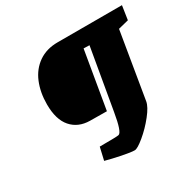

<svg xmlns="http://www.w3.org/2000/svg" viewBox="-156 -774 1035 1029"><g transform="rotate(-30 361.5 -259.0)"><path d="M710 -527 646 -511 578 -102Q573 -71 535.5 -24Q498 23 454.5 59Q411 95 394 95Q371 95 317 84Q263 73 223 62L241 -16Q350 -16 359 -19Q381 -24 400 -138L465 -514L429 -515L369 -161L265 -162Q193 -163 151 -211Q109 -259 109 -353Q109 -427 133.5 -486Q158 -545 207 -579Q256 -613 325 -613H723Z"/></g></svg>

Font: Grenze Black
Style: Italic
Weight: 900
Italic angle: -10°
Designer: Renata Polastri
Foundry: Omnibus-Type
Version: Version 1.002; ttfautohint (v1.8)